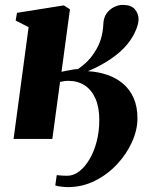

<svg xmlns="http://www.w3.org/2000/svg" viewBox="-20 -568 638 785"><path d="M35.5 0 97 -457 44 -484 49.5 -515.5 241 -546 266 -530 231.5 -274.5Q238.5 -276 250.8 -278.5Q263 -281 276.2 -283.2Q289.5 -285.5 298.5 -285.5Q316 -297.5 328.8 -309.2Q341.5 -321 350.5 -332Q359.5 -343 365 -352Q384 -380 392.8 -409.8Q401.5 -439.5 402.5 -470Q403.5 -496 415.8 -513Q428 -530 446 -539Q464 -548 481.5 -548Q516 -548 531.2 -530.2Q546.5 -512.5 546.5 -489.5Q546.5 -471 536 -445.8Q525.5 -420.5 508.5 -397.5Q494 -377 469.8 -355.5Q445.5 -334 412.8 -314Q380 -294 339.5 -277Q382 -274.5 419 -261.8Q456 -249 483.5 -225.5Q511 -202 526.5 -166.8Q542 -131.5 542 -84.5Q542 -37 519.8 12.5Q497.5 62 458.2 104Q419 146 367.5 171.5Q316 197 258 197Q246.5 197 229.5 195Q212.5 193 206 190L212 148Q218 148.5 228.2 149.5Q238.5 150.5 256 150.5Q280.5 150.5 303.8 132.8Q327 115 345.8 83.5Q364.5 52 375.2 10.8Q386 -30.5 386 -77.5Q386 -129.5 370.2 -165Q354.5 -200.5 326.2 -219Q298 -237.5 259.5 -237.5Q251 -237.5 242.2 -236.2Q233.5 -235 225.5 -233L194 0Z"/></svg>

Font: Merriweather 72pt Black
Style: Italic
Weight: 900
Italic angle: -7.8°
Version: Version 2.101